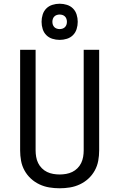

<svg xmlns="http://www.w3.org/2000/svg" viewBox="-20 -1002 640 1030"><path d="M300 8Q272 8 244.5 3.5Q217 -1 191.5 -13Q166 -25 145.5 -44Q125 -63 111.5 -87.5Q98 -112 93 -139.5Q88 -167 88 -195V-735H171V-195Q171 -178 174 -160.5Q177 -143 184.5 -127.5Q192 -112 204.5 -99.5Q217 -87 232.5 -79.5Q248 -72 265.5 -69Q283 -66 300 -66Q317 -66 334.5 -69Q352 -72 367.5 -79.5Q383 -87 395.5 -99.5Q408 -112 415.5 -127.5Q423 -143 426 -160.5Q429 -178 429 -195V-735H512V-195Q512 -167 507 -139.5Q502 -112 488.5 -87.5Q475 -63 454.5 -44Q434 -25 408.5 -13Q383 -1 355.5 3.5Q328 8 300 8ZM300 -788Q280 -788 261 -794Q242 -800 228.5 -813.5Q215 -827 209 -846Q203 -865 203 -885Q203 -905 209 -924Q215 -943 228.5 -956.5Q242 -970 261 -976Q280 -982 300 -982Q320 -982 339 -976Q358 -970 371.5 -956.5Q385 -943 391 -924Q397 -905 397 -885Q397 -865 391 -846Q385 -827 371.5 -813.5Q358 -800 339 -794Q320 -788 300 -788ZM300 -846Q308 -846 315.5 -848.5Q323 -851 328.5 -856.5Q334 -862 336.5 -869.5Q339 -877 339 -885Q339 -893 336.5 -900.5Q334 -908 328.5 -913.5Q323 -919 315.5 -921.5Q308 -924 300 -924Q292 -924 284.5 -921.5Q277 -919 271.5 -913.5Q266 -908 263.5 -900.5Q261 -893 261 -885Q261 -877 263.5 -869.5Q266 -862 271.5 -856.5Q277 -851 284.5 -848.5Q292 -846 300 -846Z"/></svg>

Font: Iosevka Meiseki Sans
Style: Regular
Weight: 400
Monospace: yes
Designer: Belleve Invis
Foundry: Belleve Invis
Version: Version 11.2.6; ttfautohint (v1.8.4)